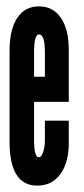

<svg xmlns="http://www.w3.org/2000/svg" viewBox="-20 -575 263 603"><path d="M97 8Q143 8 169.5 -28Q196 -64 196 -127V-196H121V-136Q121 -113.5 115.5 -97.2Q110 -81 102 -81Q87 -81 87 -136V-255H196V-418Q196 -483 171.2 -519Q146.5 -555 102 -555Q58 -555 34 -518.5Q10 -482 10 -415V-130Q10 8 97 8ZM87 -334V-411Q87 -467.5 103 -467Q121 -466.5 121 -411V-334Z"/></svg>

Font: League Gothic Condensed
Style: Regular
Weight: 400
Width: 3
Designer: The League of Moveable Type
Version: Version 1.600; ttfautohint (v1.8.3)